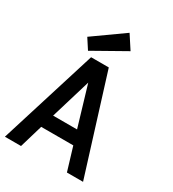

<svg xmlns="http://www.w3.org/2000/svg" viewBox="-235 -980 986 1093"><g transform="rotate(30 258.5 -433.5)"><path d="M378.9 0 333 -151.9H122.1L77.1 0H-28.8L169.9 -637.2H286.1L484.9 0ZM148.9 -241.2H306.2L228 -503.9ZM347.2 -779.3 136.2 -660.2 92.8 -727.1 290 -867.2Z"/></g></svg>

Font: Anonymous Pro
Style: Bold
Weight: 700
Monospace: yes
Designer: Mark Simonson
Version: Version 1.003